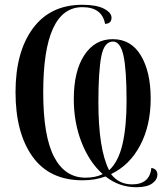

<svg xmlns="http://www.w3.org/2000/svg" viewBox="-20 -745 704 804"><path d="M551 39Q595 39 617 23.5Q639 8 639 -14Q639 -37 614 -42Q607 27 533 27Q478 27 445 -16Q523 -53 567 -136.5Q611 -220 611 -332Q611 -444 570 -512.5Q529 -581 452 -581Q377 -581 333 -514Q289 -447 289 -330Q289 -232 321.5 -149Q354 -66 410 -16Q381 -1 338 -1Q252 -1 206.5 -88Q161 -175 161 -358Q161 -715 325 -715Q407 -715 420 -645Q447 -646 447 -671Q447 -692 415.5 -708.5Q384 -725 325 -725Q191 -725 118 -626.5Q45 -528 45 -359Q45 -189 116 -89.5Q187 10 326 10Q378 10 422 -6Q479 39 551 39ZM437 -32Q392 -120 392 -318Q392 -445 404 -508Q416 -571 453 -571Q484 -571 497 -512.5Q510 -454 510 -323Q510 -215 493 -141.5Q476 -68 437 -32Z"/></svg>

Font: Noto Serif Display Condensed Semi
Style: Regular
Weight: 600
Width: 3
Designer: Monotype Design Team
Foundry: Monotype Imaging Inc.
Version: Version 1.900